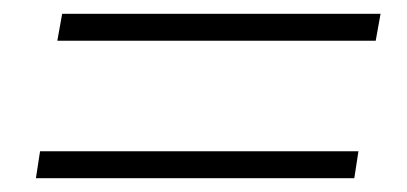

<svg xmlns="http://www.w3.org/2000/svg" viewBox="-20 -425 589 278"><path d="M63 -366 70 -405H531L524 -366ZM32 -167 38 -206H499L493 -167Z"/></svg>

Font: Nunito Sans 10pt SemiCondensed ExtraLight
Style: Italic
Weight: 250
Width: 4
Italic angle: -9°
Designer: Vernon Adams
Foundry: Vernon Adams
Version: Version 3.101;gftools[0.9.27]